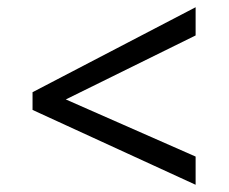

<svg xmlns="http://www.w3.org/2000/svg" viewBox="-20 -588 632 531"><path d="M70 -284V-333L521 -568V-490L162 -313L521 -155V-77Z"/></svg>

Font: lsinhala05
Style: Book
Weight: 400
Designer: Jelle Bosma - Monotype Design Team
Foundry: Monotype Imaging Inc.
Version: Version 2.003